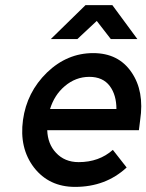

<svg xmlns="http://www.w3.org/2000/svg" viewBox="-20 -720 573 752"><path d="M179 -567H283L359 -638L414 -567H518L420 -700H315ZM524 -210 529 -250Q546 -363 495 -437Q444 -512 345 -512Q243 -512 164 -436Q85 -359 70 -250Q55 -140 113 -64Q172 12 274 12Q394 12 476 -64L422 -133Q368 -85 288 -85Q233 -85 199 -122Q183 -139 174.5 -161Q166 -183 165 -210ZM330 -419Q383 -419 410 -383Q436 -348 436 -293H176Q193 -348 233 -382Q276 -419 330 -419Z"/></svg>

Font: Unageo
Style: Medium-Italic
Weight: 500
Designer: Richard Sepsi
Foundry: Richard Sepsi
Version: Version 2.000